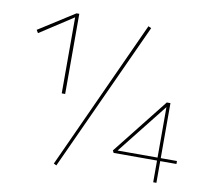

<svg xmlns="http://www.w3.org/2000/svg" viewBox="-75 -744 903 828"><g transform="rotate(10 376.5 -329.5)"><path d="M207 -660V-309H192V-642L46 -547L38 -560L195 -660ZM211 -5 510 -659 523 -653 223 1ZM732 -95H661V0H647V-95H457L452 -105L645 -349H661V-108H732ZM647 -108V-329L472 -108Z"/></g></svg>

Font: Ysabeau Thin
Style: Regular
Weight: 200
Designer: Christian Thalmann (Catharsis Fonts)
Version: Version 0.003